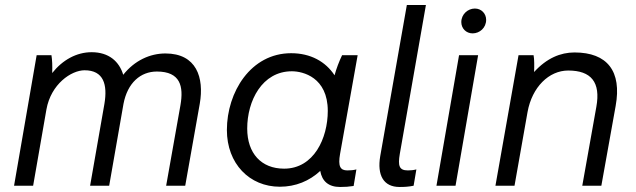

<svg xmlns="http://www.w3.org/2000/svg" viewBox="-20 -740 2533 765"><path d="M36 0H112L165 -304C183 -405 264 -460 317 -460C393 -460 409 -403 396 -326L339 0H415L472 -326C488 -410 540 -455 605 -455C699 -455 712 -396 699 -321L642 0H718L776 -327C794 -431 763 -527 639 -527C578 -527 516 -499 471 -442C455 -495 414 -532 345 -532C285 -532 229 -501 188 -449C189 -479 188 -501 185 -520H126Z M1335 5C1355 5 1370 4 1389 1L1400 -65C1388 -62 1377 -61 1364 -61C1336 -61 1326 -77 1335 -127L1405 -520H1343C1331 -495 1320 -466 1313 -440C1277 -495 1217 -528 1140 -528C979 -528 884 -373 884 -222C884 -88 974 4 1095 4C1158 4 1213 -19 1256 -59C1263 -18 1289 5 1335 5ZM1143 -456C1187 -456 1286 -432 1286 -298C1286 -190 1231 -68 1112 -68C1021 -68 965 -129 965 -228C965 -338 1024 -456 1143 -456Z M1572 5C1593 5 1608 4 1628 0L1639 -65C1627 -62 1616 -61 1605 -61C1570 -61 1565 -80 1573 -127L1677 -720H1601L1495 -118C1482 -42 1508 5 1572 5Z M1719 0H1795L1885 -520H1809ZM1863 -607C1891 -607 1917 -629 1917 -661C1917 -686 1898 -706 1872 -706C1844 -706 1818 -683 1818 -652C1818 -627 1837 -607 1863 -607Z M1954 0H2030L2082 -294C2100 -393 2167 -459 2244 -459C2335 -459 2374 -413 2356 -314L2300 0H2376L2433 -318C2458 -456 2400 -531 2269 -531C2213 -531 2158 -508 2108 -453C2109 -477 2109 -504 2106 -520H2046Z"/></svg>

Font: Fixel Text 20240404
Style: Italic
Weight: 400
Width: 4
Italic angle: -10°
Designer: AlfaBravo + MacPaw
Foundry: Kyrylo Tkachov, Marchela Mozhyna, Serhii Makarenko, Maria Weinstein, Zakhar Kryvoshyya
Version: Version 1.211;Glyphs 3.2 (3225)